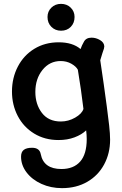

<svg xmlns="http://www.w3.org/2000/svg" viewBox="-20 -724 631 994"><path d="M550 -1Q550 70 519 127.5Q488 185 431.5 217.5Q375 250 301 250Q243 250 194.5 228Q146 206 117.5 168.5Q89 131 89 87Q89 63 103 52Q117 41 146 41Q185 41 191 74Q206 151 298 151Q361 151 395 112.5Q429 74 429 -4Q429 -25 426 -49Q403 -27 366 -13Q329 1 283 1Q212 1 157 -32.5Q102 -66 72 -123.5Q42 -181 42 -250Q42 -321 72.5 -379.5Q103 -438 158 -471.5Q213 -505 284 -505Q356 -505 397 -470Q404 -490 414 -507Q425 -529 454 -529Q477 -529 498 -516.5Q519 -504 520 -484Q520 -482 518 -472Q512 -456 499 -412Q518 -286 533 -172Q540 -120 545 -75.5Q550 -31 550 -1ZM412 -160Q400 -261 383 -363Q374 -380 349.5 -394Q325 -408 294 -408Q237 -408 200 -362Q163 -316 163 -248Q163 -184 197 -139.5Q231 -95 295 -95Q334 -95 369 -115Q404 -135 412 -160ZM226 -636Q226 -665 246 -684.5Q266 -704 296 -704Q326 -704 346 -684.5Q366 -665 366 -636Q366 -605 346.5 -585Q327 -565 296 -565Q266 -565 246 -585Q226 -605 226 -636Z"/></svg>

Font: Mali SemiBold
Style: Regular
Weight: 600
Designer: Kitiyaporn Chalermlarp | Katatrad Aksorn Co.,Ltd.
Foundry: Cadson Demak Co.,Ltd.
Version: Version 1.000; ttfautohint (v1.6)